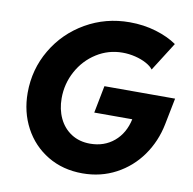

<svg xmlns="http://www.w3.org/2000/svg" viewBox="-81 -810 906 899"><g transform="rotate(10 371.5 -360.5)"><path d="M50.8 -319.3Q50.8 -431.2 106 -524.7Q161.1 -618.2 256.1 -672.9Q351.1 -727.5 464.8 -727.5Q531.7 -727.5 590.6 -709.7Q649.4 -691.9 689.9 -663.6L603.5 -527.3Q592.8 -542 569.8 -554.4Q546.9 -566.9 517.1 -574.2Q487.3 -581.5 456.5 -581.5Q389.2 -581.5 333 -545.9Q276.9 -510.3 244.4 -450.7Q211.9 -391.1 211.9 -321.8Q211.9 -269.5 231.9 -227.1Q252 -184.6 290 -159.9Q328.1 -135.3 379.4 -135.3Q446.3 -135.3 493.2 -174.6Q540 -213.9 554.7 -282.2H374L399.4 -412.1H735.4L710.4 -286.1Q693.8 -202.6 646.5 -135.7Q599.1 -68.8 527.1 -30.5Q455.1 7.8 368.2 7.8Q274.9 7.8 202.6 -35.6Q130.4 -79.1 90.6 -153.8Q50.8 -228.5 50.8 -319.3Z"/></g></svg>

Font: Reddit Sans Fudge ExBold Italic
Style: Regular
Weight: 800
Italic angle: -11.25°
Designer: Stephen Hutchings
Version: Version 1.013